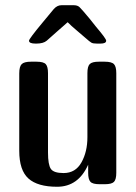

<svg xmlns="http://www.w3.org/2000/svg" viewBox="-20 -710 523 740"><path d="M54.2 -128.9V-426.8Q54.2 -453.6 63.7 -462.9Q73.2 -472.2 99.1 -472.2H121.1Q147.9 -472.2 156.5 -462.6Q165 -453.1 165 -428.2V-122.1Q165 -75.2 176 -59.1Q187 -43 225.1 -43Q271 -43 293.9 -84Q316.9 -125 316.9 -181.2V-428.2Q316.9 -454.1 325.9 -463.1Q335 -472.2 360.8 -472.2H383.8Q410.6 -472.2 419.4 -462.6Q428.2 -453.1 428.2 -428.2V-43.9Q428.2 -18.1 419.2 -9Q410.2 0 383.8 0H363.8Q336.9 0 328.4 -9.5Q319.8 -19 319.8 -43.9V-75.2Q281.7 9.8 200.2 9.8Q125 9.8 89.6 -22Q54.2 -53.7 54.2 -128.9ZM91.8 -553.2Q91.8 -560.1 144 -623Q169.9 -653.8 187 -674.8Q200.2 -689.9 216.8 -689.9H264.2Q278.3 -689.9 286.1 -682.9Q293.9 -675.8 325.2 -638.2Q340.3 -619.1 350.1 -606.9Q389.2 -561 389.2 -553.2Q389.2 -542 367.2 -542H353Q338.9 -542 332.5 -545.4Q326.2 -548.8 308.1 -564.9Q299.3 -572.8 276.1 -592.3Q252.9 -611.8 241.2 -624H240.2Q233.4 -618.2 226.3 -611.6Q219.2 -605 201.2 -589.6Q183.1 -574.2 160.2 -553.2Q147 -542 120.1 -542H117.2Q91.8 -542 91.8 -553.2Z"/></svg>

Font: CMU Sans Serif Demi Condensed
Style: DemiCondensed
Weight: 600
Width: 3
Version: Version 0.7.0